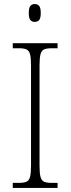

<svg xmlns="http://www.w3.org/2000/svg" viewBox="-20 -927 348 947"><path d="M43 0V-25H73Q97 -25 110 -30.5Q123 -36 128 -54Q133 -72 133 -109V-605Q133 -642 128 -660Q123 -678 110 -683.5Q97 -689 73 -689H43V-714H264V-689H235Q211 -689 198 -683.5Q185 -678 180 -660Q175 -642 175 -605V-109Q175 -72 180 -54Q185 -36 198 -30.5Q211 -25 235 -25H264V0ZM151 -819Q138 -819 130 -828Q122 -837 122 -863Q122 -889 130 -898Q138 -907 151 -907Q165 -907 173 -898Q181 -889 181 -863Q181 -837 173 -828Q165 -819 151 -819Z"/></svg>

Font: Noto Serif Tamil SemiCondensed ExtraLight
Style: Regular
Weight: 200
Width: 4
Designer: Indian Type Foundry, Tom Grace, and the Monotype Design Team
Foundry: Monotype Imaging Inc.
Version: Version 2.004; ttfautohint (v1.8.4.7-5d5b)